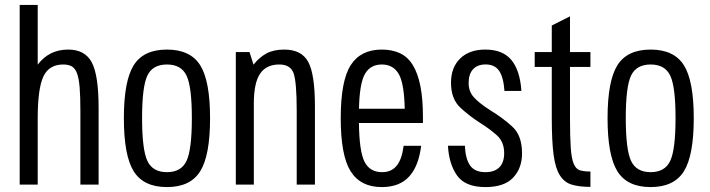

<svg xmlns="http://www.w3.org/2000/svg" viewBox="-20 -750 2883 780"><path d="M60 0H133.2V-268.8Q133.2 -389.8 156.1 -438.9Q179 -488 237 -488Q258.2 -488 271.7 -480.3Q285.2 -472.6 292.9 -451.9Q300.6 -431.2 303.6 -394.2Q306.6 -357.2 306.6 -297.8V0H380.6V-312.4Q380.6 -444 353 -496.3Q325.4 -548.6 257.2 -548.6Q218 -548.6 187.4 -533.4Q156.8 -518.2 133.2 -487.4V-730H60Z M483.2 -269.8Q483.2 -118.2 523.2 -54.1Q563.2 10 658.2 10Q753.2 10 793.3 -54.1Q833.4 -118.2 833.4 -269.8Q833.4 -421.4 793.3 -485Q753.2 -548.6 658.2 -548.6Q563.2 -548.6 523.2 -485Q483.2 -421.4 483.2 -269.8ZM557.2 -270.5Q557.2 -397.4 578.6 -442.7Q600 -488 658.2 -488Q716.4 -488 737.9 -442.7Q759.4 -397.4 759.4 -270.5Q759.4 -142.6 737.9 -96.6Q716.4 -50.6 658.2 -50.6Q600 -50.6 578.6 -96.6Q557.2 -142.6 557.2 -270.5Z M938 0H1011.2V-329.6Q1011.2 -412.8 1036.4 -450.4Q1061.6 -488 1114.8 -488Q1160.4 -488 1172.9 -451.8Q1185.4 -415.6 1185.4 -300.2V0H1259.4V-317.2Q1259.4 -448.8 1232.1 -498.7Q1204.8 -548.6 1135 -548.6Q1091.4 -548.6 1062.3 -532.8Q1033.2 -517 1010 -487.4L993.6 -538.6H938Z M1532.6 -50.6Q1481.8 -50.6 1460.6 -93.5Q1439.4 -136.4 1438.2 -250.4H1698.2V-273.6Q1698.2 -348.6 1687.8 -400.6Q1677.4 -452.6 1657 -485.7Q1636.6 -518.8 1605 -533.7Q1573.4 -548.6 1531.2 -548.6Q1445.2 -548.6 1404.7 -485.2Q1364.2 -421.8 1364.2 -269.8Q1364.2 -118.2 1404.5 -54.1Q1444.8 10 1530.8 10Q1602.8 10 1641.8 -32.4Q1680.8 -74.8 1691 -157.8H1619.8Q1612.6 -102 1591.1 -76.3Q1569.6 -50.6 1532.6 -50.6ZM1531.4 -488Q1576.8 -488 1599.4 -450.2Q1622 -412.4 1624.2 -308.2H1438.4Q1440.4 -409.8 1462.2 -448.9Q1484 -488 1531.4 -488Z M2100.8 -127.2Q2100.8 -199.6 2061.1 -235.8Q2021.4 -272 1971.8 -302Q1925.8 -331.4 1904.8 -355.1Q1883.8 -378.8 1883.8 -412.2Q1883.8 -449.4 1901.9 -468.8Q1920 -488.2 1953 -488.2Q1989.6 -488.2 2007.5 -462.5Q2025.4 -436.8 2029.4 -380.6H2098.2Q2092.6 -463.8 2057.6 -506.2Q2022.6 -548.6 1951.6 -548.6Q1886.4 -548.6 1849.3 -512.2Q1812.2 -475.8 1812.2 -413.8Q1812.2 -347.8 1850.4 -312.5Q1888.6 -277.2 1931.2 -250.2Q1969.4 -226.6 1998.8 -200.1Q2028.2 -173.6 2028.2 -127.6Q2028.2 -90.2 2008.7 -70.4Q1989.2 -50.6 1951.6 -50.6Q1909.4 -50.6 1890.2 -77.1Q1871 -103.6 1868.6 -158H1799.8Q1803.8 -83.6 1837 -36.8Q1870.2 10 1952 10Q2028.6 10 2064.7 -28.4Q2100.8 -66.8 2100.8 -127.2Z M2152.2 -538.6V-478H2221.6V-270.2Q2221.6 -177.6 2228.8 -122.3Q2236 -67 2254.3 -38Q2272.6 -9 2302.9 0.1Q2333.2 9.2 2378.6 9.2V-53.2Q2352.2 -53.2 2335.9 -58.2Q2319.6 -63.2 2310.7 -84.6Q2301.8 -106 2298.7 -149.5Q2295.6 -193 2295.6 -270V-478H2378.6V-538.6H2295.6V-683.6L2221.6 -646.4V-538.6Z M2448.2 -269.8Q2448.2 -118.2 2488.2 -54.1Q2528.2 10 2623.2 10Q2718.2 10 2758.3 -54.1Q2798.4 -118.2 2798.4 -269.8Q2798.4 -421.4 2758.3 -485Q2718.2 -548.6 2623.2 -548.6Q2528.2 -548.6 2488.2 -485Q2448.2 -421.4 2448.2 -269.8ZM2522.2 -270.5Q2522.2 -397.4 2543.6 -442.7Q2565 -488 2623.2 -488Q2681.4 -488 2702.9 -442.7Q2724.4 -397.4 2724.4 -270.5Q2724.4 -142.6 2702.9 -96.6Q2681.4 -50.6 2623.2 -50.6Q2565 -50.6 2543.6 -96.6Q2522.2 -142.6 2522.2 -270.5Z"/></svg>

Font: Secuela Light
Style: Regular
Weight: 300
Designer: Fernando Haro
Foundry: deFharo
Version: Version 1.708